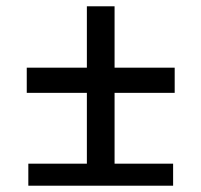

<svg xmlns="http://www.w3.org/2000/svg" viewBox="-20 -590 640 610"><path d="M70 0V-70H256V-295H65V-375H256V-570H344V-375H535V-295H344V-70H530V0Z"/></svg>

Font: JetBrainsMono Nerd Font Mono
Style: Regular
Weight: 400
Monospace: yes
Designer: Philipp Nurullin, Konstantin Bulenkov
Foundry: JetBrains
Version: Version 2.304; ttfautohint (v1.8.4.7-5d5b);Nerd Fonts 2.3.0